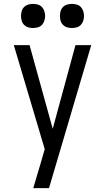

<svg xmlns="http://www.w3.org/2000/svg" viewBox="-20 -752 540 987"><path d="M151 215Q160 185 169 154.5Q178 124 187 94L210 15L51 -520H132L251 -90L368 -520H449L232 215ZM350 -608Q337 -608 325 -611.5Q313 -615 304 -624Q295 -633 291.5 -645.5Q288 -658 288 -670Q288 -682 291.5 -694.5Q295 -707 304 -716Q313 -725 325 -728.5Q337 -732 350 -732Q362 -732 374.5 -728.5Q387 -725 395.5 -716Q404 -707 408 -694.5Q412 -682 412 -670Q412 -658 408 -645.5Q404 -633 395.5 -624Q387 -615 374.5 -611.5Q362 -608 350 -608ZM150 -608Q137 -608 125 -611.5Q113 -615 104 -624Q95 -633 91.5 -645.5Q88 -658 88 -670Q88 -682 91.5 -694.5Q95 -707 104 -716Q113 -725 125 -728.5Q137 -732 150 -732Q162 -732 174.5 -728.5Q187 -725 195.5 -716Q204 -707 208 -694.5Q212 -682 212 -670Q212 -658 208 -645.5Q204 -633 195.5 -624Q187 -615 174.5 -611.5Q162 -608 150 -608Z"/></svg>

Font: Huly
Style: Regular
Weight: 400
Designer: Belleve Invis
Foundry: Belleve Invis
Version: Version 33.2.5; ttfautohint (v1.8.4)